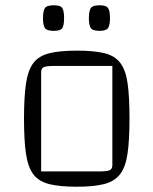

<svg xmlns="http://www.w3.org/2000/svg" viewBox="-20 -700 581 728"><path d="M271 8Q206 8 166.5 -2Q127 -12 106.5 -39Q86 -66 78.5 -117Q71 -168 71 -250Q71 -332 78.5 -383Q86 -434 106.5 -461Q127 -488 166.5 -498Q206 -508 271 -508Q336 -508 375.5 -498.5Q415 -489 436 -461.5Q457 -434 464 -383Q471 -332 471 -250Q471 -168 463.5 -117Q456 -66 435 -39Q414 -12 374.5 -2Q335 8 271 8ZM136 -50H355Q385 -50 395.5 -54.5Q406 -59 406 -74V-450H187Q156 -450 146 -445.5Q136 -441 136 -426ZM358 -583Q331 -583 324 -594Q317 -605 317 -631Q317 -658 324 -669Q331 -680 358 -680Q383 -680 390 -669Q397 -658 397 -631Q397 -605 390 -594Q383 -583 358 -583ZM184 -583Q157 -583 150 -594Q143 -605 143 -631Q143 -658 150 -669Q157 -680 184 -680Q210 -680 216.5 -669Q223 -658 223 -631Q223 -605 216.5 -594Q210 -583 184 -583Z"/></svg>

Font: Changa ExtraLight
Style: Regular
Weight: 250
Designer: Eduardo Rodriguez Tunni
Foundry: Eduardo Rodriguez Tunni
Version: Version 3.002; ttfautohint (v1.8.2)